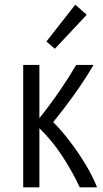

<svg xmlns="http://www.w3.org/2000/svg" viewBox="-20 -799 439 819"><path d="M79 0V-522H148V-295Q193 -351 233.5 -410Q274 -469 305 -522H379Q340 -456 297 -396Q254 -336 207 -278Q244 -241 279.5 -194Q315 -147 345 -97.5Q375 -48 394 0H320Q289 -67 245.5 -133.5Q202 -200 148 -252V0ZM214 -591 178 -622 301 -779 350 -736Z"/></svg>

Font: Ubuntu Sans Condensed
Style: Regular
Weight: 400
Width: 3
Designer: Dalton Maag Ltd
Foundry: Dalton Maag Ltd
Version: Version 1.006; ttfautohint (v1.8.4.7-5d5b)